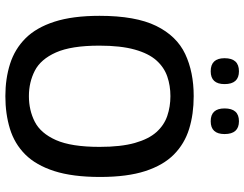

<svg xmlns="http://www.w3.org/2000/svg" viewBox="-120 -804 933 734"><g transform="rotate(90 347.0 -436.5)"><path d="M347 10Q280 10 223.5 -8Q167 -26 126 -67Q85 -108 62.5 -177.5Q40 -247 40 -350Q40 -488 78.5 -566.5Q117 -645 186 -677.5Q255 -710 347 -710Q416 -710 472.5 -692.5Q529 -675 570 -634.5Q611 -594 633.5 -525Q656 -456 656 -352Q656 -247 633.5 -177Q611 -107 570 -66Q529 -25 472 -7.5Q415 10 347 10ZM347 -80Q401 -80 445 -102.5Q489 -125 515 -183.5Q541 -242 541 -350Q541 -432 526 -485Q511 -538 484.5 -567.5Q458 -597 422.5 -609Q387 -621 347 -621Q307 -621 272 -609Q237 -597 210.5 -567.5Q184 -538 169 -484.5Q154 -431 154 -349Q154 -242 180 -183.5Q206 -125 250 -102.5Q294 -80 347 -80ZM443 -775Q394 -775 394 -828Q394 -883 443 -883Q492 -883 492 -828Q492 -775 443 -775ZM252 -775Q202 -775 202 -828Q202 -883 252 -883Q301 -883 301 -828Q301 -775 252 -775Z"/></g></svg>

Font: Georama Medium
Style: Regular
Weight: 500
Designer: Jean-Baptiste Levee
Foundry: Production Type
Version: Version 1.000